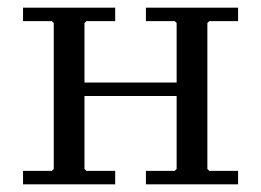

<svg xmlns="http://www.w3.org/2000/svg" viewBox="-20 -480 680 500"><path d="M360 0V-35H435L440 -40V-420L435 -425H360V-460H600V-425H525L520 -420V-40L525 -35H600V0ZM40 0V-35H115L120 -40V-420L115 -425H40V-460H280V-425H205L200 -420V-40L205 -35H280V0ZM160 -230V-265H488V-230Z"/></svg>

Font: Brygada 1918
Style: Regular
Weight: 400
Designer: Mateusz Machalski | Borys Kosmynka | Przemek Hoffer
Foundry: NIEPODLEGLA 2018
Version: Version 3.006